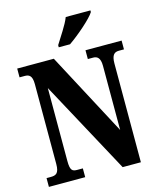

<svg xmlns="http://www.w3.org/2000/svg" viewBox="-134 -1025 926 1119"><g transform="rotate(-15 329.5 -465.5)"><path d="M286 -784V-771H354C411 -810 499 -886 520 -921V-931H371C354 -886 312 -827 286 -784ZM20 0H239V-53H206C176 -53 163 -60 163 -118V-558L465 0H575V-596C575 -647 592 -661 619 -661H650V-714H432V-661H464C488 -661 507 -649 507 -600V-213L241 -714H20V-661H51C75 -661 96 -654 96 -600V-118C96 -60 76 -53 44 -53H20Z"/></g></svg>

Font: Noto Serif Armenian ExtraCondensed ExtraBold
Style: Regular
Weight: 800
Width: 2
Designer: Monotype Design Team
Foundry: Monotype Imaging Inc.
Version: Version 2.008